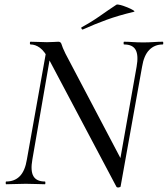

<svg xmlns="http://www.w3.org/2000/svg" viewBox="-20 -808 736 842"><path d="M490 10 197 -543Q175 -584 155 -598.5Q135 -613 114 -613Q111 -613 111 -619Q111 -625 114 -625Q131 -625 151 -624Q171 -623 186 -623Q201 -623 216 -624Q231 -625 236 -625Q247 -625 250 -613.5Q253 -602 267 -573L516 -100L509 9Q509 13 500.5 14Q492 15 490 10ZM7 0Q5 0 5 -6Q5 -12 7 -12Q44 -12 67 -35.5Q90 -59 98 -109L186 -602L207 -600L122 -109Q113 -59 126.5 -35.5Q140 -12 177 -12Q179 -12 179 -6Q179 0 177 0Q159 0 139 -1Q119 -2 93 -2Q70 -2 48.5 -1Q27 0 7 0ZM509 9 494 -35 579 -515Q588 -565 575 -589Q562 -613 524 -613Q522 -613 522 -619Q522 -625 524 -625Q541 -625 562 -623.5Q583 -622 609 -622Q631 -622 653 -623.5Q675 -625 694 -625Q696 -625 696 -619Q696 -613 694 -613Q658 -613 634.5 -589Q611 -565 603 -515ZM344 -679Q340 -677 337.5 -682.5Q335 -688 339 -689Q383 -713 419 -738.5Q455 -764 490 -787Q494 -790 508.5 -786Q523 -782 539 -775.5Q555 -769 564.5 -763Q574 -757 566 -756Q499 -740 447 -721Q395 -702 344 -679Z"/></svg>

Font: Cormorant Garamond Light Medium
Style: Italic
Weight: 500
Italic angle: -10°
Version: Version 4.001